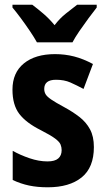

<svg xmlns="http://www.w3.org/2000/svg" viewBox="-20 -837 447 816"><path d="M379 -212Q379 -125 327 -83Q275 -41 183 -41Q139 -41 103.5 -48.5Q68 -56 34 -72V-196Q66 -178 105.5 -164.5Q145 -151 182 -151Q213 -151 227.5 -163.5Q242 -176 242 -199Q242 -211 237.5 -222.5Q233 -234 214.5 -248Q196 -262 153 -284Q91 -315 62 -353Q33 -391 33 -456Q33 -528 81.5 -567.5Q130 -607 214 -607Q256 -607 295 -597Q334 -587 375 -565L335 -459Q305 -475 279 -486.5Q253 -498 218 -498Q168 -498 168 -459Q168 -447 173.5 -437Q179 -427 197 -414.5Q215 -402 254 -381Q289 -362 317.5 -340Q346 -318 362.5 -287.5Q379 -257 379 -212ZM137 -657Q126 -677 107.5 -704.5Q89 -732 69 -759Q49 -786 33 -805V-817H117Q137 -802 163 -780Q189 -758 212 -730Q234 -759 260 -779.5Q286 -800 308 -817H391V-805Q376 -786 356 -759Q336 -732 317.5 -705Q299 -678 288 -657Z"/></svg>

Font: Noto Sans Tamil UI Condensed
Style: Bold
Weight: 700
Width: 3
Designer: Jelle Bosma - Monotype Design Team
Foundry: Monotype Imaging Inc.
Version: Version 2.004; ttfautohint (v1.8.4.7-5d5b)